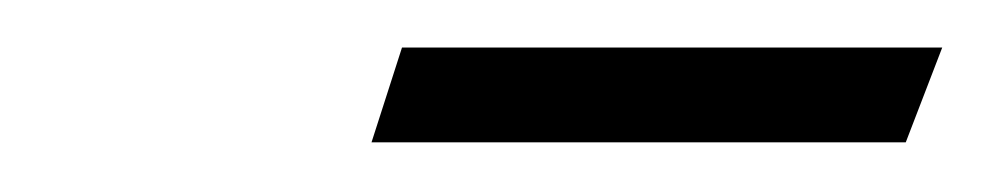

<svg xmlns="http://www.w3.org/2000/svg" viewBox="-20 -615 413 80"><path d="M134.8 -555.7 147.5 -595.2H372.6L357.4 -555.7Z"/></svg>

Font: Elstob
Style: Italic
Weight: 400
Italic angle: -20°
Designer: Peter S. Baker
Version: Version 1.015